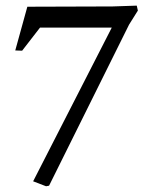

<svg xmlns="http://www.w3.org/2000/svg" viewBox="-20 -644 542 682"><path d="M143.6 17.6 97.7 0 377 -545.9H122.1L58.6 -463.9L34.2 -464.8L77.1 -620.1L379.9 -621.1L465.8 -624L469.7 -606.4L438.5 -556.6L154.3 15.6Z"/></svg>

Font: Comprehension SemiBold
Style: Regular
Weight: 600
Designer: Alfredo Marco Pradil
Foundry: Alfredo Marco Pradil
Version: 1.0